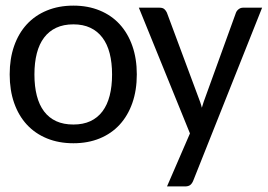

<svg xmlns="http://www.w3.org/2000/svg" viewBox="-20 -505 957 686"><path d="M14.6 0ZM670.4 140.6Q666.5 150.4 659.9 155.8Q653.3 161.1 640.6 161.1H576.7L658.7 -28.3L476.1 -477.5H550.3Q561.5 -477.5 567.4 -472.2Q573.2 -466.8 576.2 -460L687.5 -161.1Q691.4 -150.9 695.1 -140.6Q698.7 -130.4 701.2 -120.1Q704.1 -130.9 707.8 -141.4Q711.4 -151.9 715.3 -162.1L823.2 -460Q826.2 -467.3 833 -472.4Q839.8 -477.5 848.1 -477.5H916.5ZM242.2 -484.9Q294.4 -484.9 336.4 -467.5Q378.4 -450.2 407.7 -418.2Q437 -386.2 452.9 -340.8Q468.8 -295.4 468.8 -239.3Q468.8 -182.6 452.9 -137.2Q437 -91.8 407.7 -59.8Q378.4 -27.8 336.4 -10.5Q294.4 6.8 242.2 6.8Q189.9 6.8 147.7 -10.5Q105.5 -27.8 75.9 -59.8Q46.4 -91.8 30.5 -137.2Q14.6 -182.6 14.6 -239.3Q14.6 -295.4 30.5 -340.8Q46.4 -386.2 75.9 -418.2Q105.5 -450.2 147.7 -467.5Q189.9 -484.9 242.2 -484.9ZM242.2 -60.1Q276.9 -60.1 302.7 -72Q328.6 -84 345.9 -106.9Q363.3 -129.9 371.8 -163.1Q380.4 -196.3 380.4 -238.8Q380.4 -281.2 371.8 -314.5Q363.3 -347.7 345.9 -370.6Q328.6 -393.6 302.7 -405.8Q276.9 -418 242.2 -418Q207 -418 180.9 -405.8Q154.8 -393.6 137.5 -370.6Q120.1 -347.7 111.6 -314.5Q103 -281.2 103 -238.8Q103 -196.3 111.6 -163.1Q120.1 -129.9 137.5 -106.9Q154.8 -84 180.9 -72Q207 -60.1 242.2 -60.1Z"/></svg>

Font: Carlito
Style: Regular
Weight: 400
Designer: Lukasz Dziedzic
Foundry: tyPoland Lukasz Dziedzic
Version: Version 1.103; Beta1; all basic design good, some composites